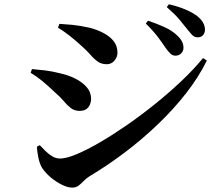

<svg xmlns="http://www.w3.org/2000/svg" viewBox="-20 -834 1040 890"><path d="M792.7 -575.9Q780.2 -575.9 769.8 -585.8Q759.3 -595.7 746.7 -613.2Q732.9 -634.7 711 -663.5Q689.1 -692.3 655.7 -725L666.3 -738.1Q708.1 -724.1 743.2 -708Q778.2 -692 800.8 -670.1Q817.1 -654.8 823.8 -641Q830.5 -627.2 830.5 -612.5Q830.5 -597.1 819.7 -586.5Q809 -575.9 792.7 -575.9ZM315 35.7Q293.9 35.7 266.8 22.3Q239.7 9 215.3 -11.6Q190.9 -32.2 175.8 -54.7Q163.7 -74.2 157.7 -104Q151.7 -133.8 151.2 -154L164.5 -161Q175.2 -149.6 189.8 -135Q204.4 -120.3 221.8 -109.7Q239.1 -99.1 258.5 -99.1Q287.2 -99.1 335.2 -119.2Q383.1 -139.2 443.1 -174.2Q503 -209.1 568.9 -254.6Q634.7 -300.2 699.6 -352.5Q764.6 -404.9 821.7 -459Q878.8 -513.2 921.2 -564.9L938.9 -553.3Q901.2 -476.8 842.8 -402Q784.4 -327.2 711.2 -257.2Q638 -187.2 557.2 -126.3Q476.3 -65.4 394.8 -16.8Q379 -6.9 367.4 5.4Q355.8 17.8 343.9 26.7Q332.1 35.7 315 35.7ZM348.8 -320.1Q325.1 -320.1 308.2 -333.1Q291.4 -346 275.2 -365.6Q258.9 -385.3 234.9 -405.7Q200.8 -438.6 173.1 -460.8Q145.4 -483 122.1 -496.4L128.2 -513.8Q159 -511.3 190.6 -507.4Q222.2 -503.6 261.9 -493.4Q298.2 -485.3 330.1 -469.1Q362 -452.8 382.2 -429.7Q402.3 -406.5 402.3 -375.4Q402.3 -363.6 397.5 -350.7Q392.7 -337.8 381.3 -329Q369.8 -320.1 348.8 -320.1ZM475 -536.3Q451.2 -536.3 434.2 -547.8Q417.2 -559.3 400 -579.4Q382.8 -599.5 355.8 -623.1Q326.6 -649.7 299.9 -670.5Q273.2 -691.3 248.8 -705.7L255.3 -723.4Q279.9 -722.2 315.5 -718.8Q351.2 -715.3 396.4 -705.2Q431.2 -696.1 460.1 -680.8Q489.1 -665.5 506.8 -643.4Q524.5 -621.2 524.5 -589.5Q524.5 -569.3 510.4 -552.8Q496.2 -536.3 475 -536.3ZM896.2 -660.9Q881.6 -660.9 870.8 -671.9Q860.1 -682.8 845.3 -701.8Q831.7 -719.6 811.3 -743.9Q790.9 -768.1 753.1 -801L762.7 -814.2Q806.8 -804 840 -789.8Q873.2 -775.7 894.5 -759.2Q930.1 -730.6 930.1 -696.7Q930.1 -680.9 920.9 -670.9Q911.8 -660.9 896.2 -660.9Z"/></svg>

Font: Noto Serif KR ExtraLight
Style: Regular
Weight: 200
Designer: Ryoko NISHIZUKA 西塚涼子 (kana & ideographs); Frank Grießhammer (Latin, Greek & Cyrillic); Wenlong ZHANG 张文龙 (bopomofo); San
Foundry: Adobe
Version: Version 2.002-H1;hotconv 1.1.0;makeotfexe 2.6.0